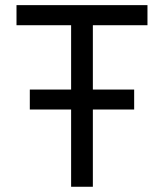

<svg xmlns="http://www.w3.org/2000/svg" viewBox="-20 -713 626 733"><path d="M93.8 -294.9H251.5V0H334.5V-294.9H492.2V-371.1H334.5V-616.7H543V-693.4H43V-616.7H251.5V-371.1H93.8Z"/></svg>

Font: Cascadia Mono PL SemiLight
Style: Regular
Weight: 350
Monospace: yes
Designer: Aaron Bell
Foundry: Saja Typeworks
Version: Version 2404.023